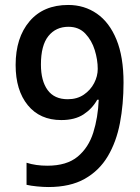

<svg xmlns="http://www.w3.org/2000/svg" viewBox="-20 -744 566 774"><path d="M478 -411Q478 -324 463.5 -248Q449 -172 414.5 -114Q380 -56 321.5 -23Q263 10 175 10Q155 10 129.5 7.5Q104 5 87 1V-88Q124 -76 171 -76Q249 -76 293 -112.5Q337 -149 356 -209.5Q375 -270 378 -342H372Q352 -306 317 -283Q282 -260 227 -260Q141 -260 92 -320Q43 -380 43 -482Q43 -592 99 -658Q155 -724 255 -724Q320 -724 370.5 -689Q421 -654 449.5 -584.5Q478 -515 478 -411ZM256 -636Q205 -636 175 -598.5Q145 -561 145 -484Q145 -418 172 -381Q199 -344 253 -344Q291 -344 318 -362.5Q345 -381 359.5 -409Q374 -437 374 -466Q374 -503 362 -542Q350 -581 324 -608.5Q298 -636 256 -636Z"/></svg>

Font: Noto Sans Lao UI SemCond Med
Style: Regular
Weight: 500
Width: 4
Designer: Monotype Design Team
Foundry: Monotype Imaging Inc.
Version: Version 2.000; ttfautohint (v1.8.4.7-5d5b)